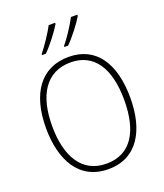

<svg xmlns="http://www.w3.org/2000/svg" viewBox="-170 -1062 1010 1184"><g transform="rotate(-20 335.5 -470.5)"><path d="M480 -943V-951H438C417 -910 371 -838 337 -798V-791H361C402 -831 457 -903 480 -943ZM334 -943V-951H292C270 -909 225 -840 190 -798V-791H215C257 -832 310 -903 334 -943ZM612 -358C612 -581 521 -725 339 -725C157 -725 59 -585 59 -359C59 -152 143 10 336 10C528 10 612 -149 612 -358ZM99 -359C99 -558 177 -689 339 -689C491 -689 572 -569 572 -358C572 -153 497 -26 336 -26C177 -26 99 -157 99 -359Z"/></g></svg>

Font: Noto Sans Devanagari SemiCondensed ExtraLight
Style: Regular
Weight: 200
Width: 4
Designer: Jelle Bosma - Monotype Design Team
Foundry: Monotype Imaging Inc.
Version: Version 2.004